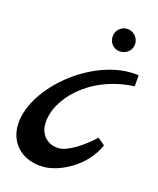

<svg xmlns="http://www.w3.org/2000/svg" viewBox="-85 -578 525 638"><g transform="rotate(15 177.5 -258.5)"><path d="M276 -142C239 -107 189 -74 158 -74C120 -74 93 -101 93 -139C93 -226 194 -331 348 -338L351 -377C341 -378 331 -379 321 -379C172 -379 6 -234 6 -110C6 -49 51 -1 125 -1C179 -1 266 -43 300 -122ZM234 -476C234 -454 251 -437 273 -437C295 -437 313 -454 313 -476C313 -498 295 -516 273 -516C251 -516 234 -498 234 -476Z"/></g></svg>

Font: Marck Script
Style: Regular
Weight: 400
Designer: Denis Masharov, Marck Fogel
Foundry: Denis Masharov
Version: Version 1.002